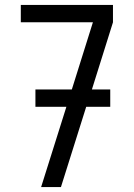

<svg xmlns="http://www.w3.org/2000/svg" viewBox="-20 -755 540 775"><path d="M146 0 248 -324H123V-394H270L355 -665H64V-735H436V-665L351 -394H425V-324H328L226 0Z"/></svg>

Font: Iosevka Fuck
Style: Regular
Weight: 400
Monospace: yes
Designer: Belleve Invis
Foundry: Belleve Invis
Version: Version 28.0.7; ttfautohint (v1.8.3)